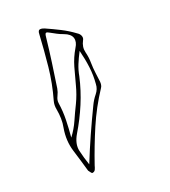

<svg xmlns="http://www.w3.org/2000/svg" viewBox="-89 -917 618 699"><g transform="rotate(-15 220.0 -567.5)"><path d="M161 -302Q145 -344 128 -385.5Q111 -427 115 -475Q117 -493 115 -511Q113 -529 108 -547Q103 -564 106 -580Q118 -642 119 -704Q120 -766 118 -828Q117 -843 125 -844.5Q133 -846 142 -843Q171 -833 198.5 -822Q226 -811 252 -795Q262 -790 266 -781.5Q270 -773 266 -765Q256 -742 263.5 -720.5Q271 -699 273 -677Q275 -658 279 -640Q283 -622 287 -603Q288 -597 287.5 -591Q287 -585 284 -580Q250 -517 228 -450Q206 -383 189 -314Q188 -307 185.5 -299.5Q183 -292 175 -290Q172 -289 168.5 -293.5Q165 -298 161 -302ZM133 -434Q150 -461 160 -490.5Q170 -520 181 -548Q193 -580 198.5 -613.5Q204 -647 210.5 -680.5Q217 -714 232 -745Q243 -766 236.5 -782Q230 -798 204 -805Q192 -808 180 -813Q168 -818 157 -823Q147 -828 143 -826.5Q139 -825 139 -811Q138 -763 135.5 -715.5Q133 -668 130 -620Q129 -607 123.5 -593Q118 -579 121 -567Q129 -534 131 -501Q133 -468 133 -434ZM244 -731Q234 -707 227.5 -686Q221 -665 219 -642Q212 -590 196 -540Q180 -490 157 -443Q140 -408 149 -380Q158 -352 171 -323Q187 -376 204.5 -426.5Q222 -477 241 -527Q248 -546 259.5 -563Q271 -580 270 -599Q270 -632 263 -664.5Q256 -697 244 -731Z"/></g></svg>

Font: Rock 3D
Style: Regular
Weight: 400
Version: Version 1.000